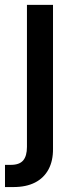

<svg xmlns="http://www.w3.org/2000/svg" viewBox="-44 -549 298 773"><path d="M64.5 -529.3H169.4V50.3Q169.9 98.1 151.4 132.8Q132.8 167.5 97.2 185.8Q61.5 204.1 9.8 204.1H-23.9V114.7H0Q34.2 114.7 49.3 96.9Q64.5 79.1 64.5 42.5Z"/></svg>

Font: Inter 24pt Medium
Style: Regular
Weight: 500
Designer: Rasmus Andersson
Foundry: rsms
Version: Version 4.001;git-66647c0bb